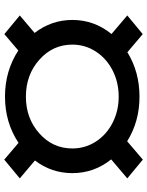

<svg xmlns="http://www.w3.org/2000/svg" viewBox="82 -740 671 874"><g transform="rotate(90 417.0 -302.5)"><path d="M134.8 12.7 49.8 -57.6 129.4 -125Q70.3 -201.7 70.3 -296.9Q70.3 -396.5 134.3 -475.1L49.8 -546.9L134.8 -617.2L217.3 -547.4Q307.1 -602.5 419.4 -602.5Q532.7 -602.5 622.6 -546.4L706.1 -617.7L791.5 -546.9L705.1 -473.6Q767.6 -395.5 767.6 -296.9Q767.6 -202.1 710 -126.5L791.5 -57.6L706.1 13.2L629.9 -51.8Q536.6 9.8 419.4 9.8Q302.2 9.8 209.5 -50.8ZM419.4 -507.8Q354.5 -507.8 300.3 -480.2Q246.1 -452.6 214.4 -404.1Q182.6 -355.5 182.6 -296.9Q182.6 -207.5 251.5 -146.5Q320.3 -85.4 419.4 -85.4Q518.1 -85.4 586.7 -146.5Q655.3 -207.5 655.3 -296.9Q655.3 -355.5 623.8 -404.1Q592.3 -452.6 538.1 -480.2Q483.9 -507.8 419.4 -507.8Z"/></g></svg>

Font: Bert Sans Black
Style: Regular
Weight: 900
Designer: Christian Robertson, Adam Twardoch, & Cristiano Sobral
Foundry: Google
Version: Version 12.135;January 10, 2020;FontCreator 12.0.0.2547 64-b